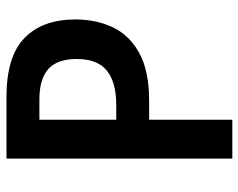

<svg xmlns="http://www.w3.org/2000/svg" viewBox="-94 -660 754 607"><g transform="rotate(-90 283.5 -357.0)"><path d="M280 -714Q408 -714 466.5 -657Q525 -600 525 -496Q525 -430 500 -377.5Q475 -325 418.5 -294Q362 -263 268 -263H208V0H85V-714ZM272 -610H208V-367H255Q326 -367 363 -396.5Q400 -426 400 -492Q400 -553 368.5 -581.5Q337 -610 272 -610Z"/></g></svg>

Font: Noto Sans Telugu SemiCondensed SemiBold
Style: Regular
Weight: 600
Width: 4
Designer: Jelle Bosma - Monotype Design Team
Foundry: Monotype Imaging Inc.
Version: Version 2.005; ttfautohint (v1.8.4.7-5d5b)